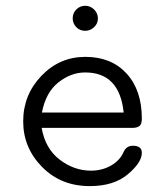

<svg xmlns="http://www.w3.org/2000/svg" viewBox="-20 -631 565 655"><path d="M271 -437Q359.9 -437 411.9 -380.1Q463.9 -323.2 463.9 -226.1Q463.9 -206.1 454.8 -200.4Q445.8 -194.8 433.1 -194.8H122.1Q134.3 -124 183.6 -86.4Q232.9 -48.8 290 -48.8Q328.1 -48.8 358.2 -65.9Q388.2 -83 400.9 -110.8Q410.6 -133.8 433.1 -133.8Q463.9 -133.8 463.9 -109.9Q463.9 -76.7 416 -36.4Q368.2 3.9 286.1 3.9Q188 3.9 123.5 -61.5Q59.1 -127 59.1 -217Q59.1 -307.1 121.1 -372.1Q183.1 -437 271 -437ZM123 -247.1H401.9Q387.7 -384.3 270 -383.8Q222.2 -383.8 179.2 -349.9Q136.2 -315.9 123 -247.1ZM228 -568.4Q228 -586.4 240.5 -598.9Q252.9 -611.3 271 -611.3Q288.1 -611.3 301 -598.6Q314 -585.9 314 -568.1Q314 -550.3 300.8 -538.1Q287.6 -525.9 271 -525.9Q252 -525.9 240 -538.6Q228 -551.3 228 -568.4Z"/></svg>

Font: CMU Typewriter Text
Style: Light
Weight: 200
Version: Version 0.7.0